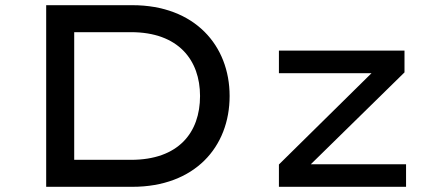

<svg xmlns="http://www.w3.org/2000/svg" viewBox="-20 -720 1670 740"><path d="M490 0C731 0 865 -154 865 -350C865 -544 731 -700 490 -700H158V0ZM266 -596H485C668 -596 751 -488 751 -350C751 -209 668 -104 485 -104H266ZM1545 0V-87H1178L1539 -441V-525H1055V-438H1412L1055 -86V0Z"/></svg>

Font: Lexend Peta
Style: Regular
Weight: 400
Designer: Bonnie Shaver-Troup, Thomas Jockin
Foundry: Lexend
Version: Version 1.007